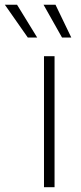

<svg xmlns="http://www.w3.org/2000/svg" viewBox="-93 -780 337 800"><path d="M90.3 0V-545.9H134.3V0ZM165.5 -623.5 88.4 -760.3H138.2L204.1 -623.5ZM22.9 -623.5 -72.8 -760.3H-22L62 -623.5Z"/></svg>

Font: Inter ExtraLight
Style: Regular
Weight: 250
Designer: Rasmus Andersson
Foundry: rsms
Version: Version 4.001;git-66647c0bb